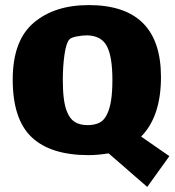

<svg xmlns="http://www.w3.org/2000/svg" viewBox="-20 -597 687 755"><path d="M559 138 407 6Q365 13 328 13Q179 13 104.5 -57.5Q30 -128 30 -284Q30 -437 112 -507Q194 -577 329 -577Q613 -577 613 -294Q613 -139 535 -60L646 17ZM401 -148Q422 -189 422 -282Q422 -373 401 -414Q380 -456 324 -458Q303 -458 280.5 -453.5Q258 -449 252 -441Q240 -427 233.5 -381.5Q227 -336 227 -282Q227 -198 243 -159Q254 -130 274 -117.5Q294 -105 324 -105Q352 -105 371 -114.5Q390 -124 401 -148Z"/></svg>

Font: Lalezar
Style: Regular
Weight: 400
Designer: Borna Izadpanah
Foundry: Borna Izadpanah
Version: Version 1.004